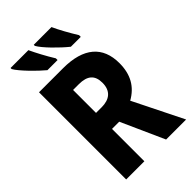

<svg xmlns="http://www.w3.org/2000/svg" viewBox="-275 -1021 1112 1112"><g transform="rotate(-45 281.5 -465.0)"><path d="M380 -770H461V-784C431 -832 398 -892 381 -930H236V-921C256 -884 331 -809 380 -770ZM188 -770H271V-784C241 -832 210 -891 192 -930H46V-921C66 -885 144 -806 188 -770ZM63 0H212V-265H271L390 0H554L402 -306C475 -347 512 -411 512 -504C512 -640 428 -714 260 -714H63ZM258 -396H212V-584H259C329 -584 362 -555 362 -493C362 -427 323 -396 258 -396Z"/></g></svg>

Font: Noto Sans Mono SemiCondensed ExtraBold
Style: Regular
Weight: 800
Width: 4
Designer: Monotype Design Team
Foundry: Monotype Imaging Inc.
Version: Version 2.014